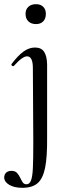

<svg xmlns="http://www.w3.org/2000/svg" viewBox="-46 -622 321 917"><path d="M-26 227Q-26 211 -16.5 202.5Q-7 194 8 194Q26 194 35 203.5Q44 213 52 230Q59 245 64.5 251.5Q70 258 81 258Q95 258 102 240Q109 222 111 181.5Q113 141 113 56L111 -297Q111 -353 83 -353Q61 -353 20 -307Q19 -306 17 -306Q13 -306 10 -309.5Q7 -313 9 -316Q40 -357 66.5 -376Q93 -395 121 -395Q151 -395 164.5 -375Q178 -355 179 -315V32Q180 127 169.5 179Q159 231 133.5 253Q108 275 61 275Q22 275 -1.5 261Q-25 247 -26 227ZM76 -556Q76 -577 89.5 -589.5Q103 -602 126 -602Q148 -602 160.5 -589.5Q173 -577 173 -556Q173 -533 160.5 -520Q148 -507 126 -507Q103 -507 89.5 -520Q76 -533 76 -556Z"/></svg>

Font: Cormorant Upright Medium
Style: Regular
Weight: 500
Designer: Christian Thalmann (Catharsis Fonts)
Foundry: Catharsis Fonts
Version: Version 3.302